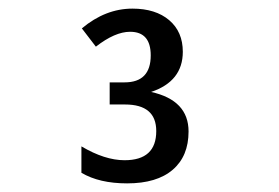

<svg xmlns="http://www.w3.org/2000/svg" viewBox="-20 -741 640 441"><path d="M327.1 -529.8Q413.1 -510.7 413.1 -439Q413.1 -382.3 376.7 -351.1Q340.3 -319.8 272 -319.8Q208 -319.8 167 -344.2V-404.8Q220.7 -373 266.1 -373Q338.9 -373 338.9 -439.9Q338.9 -501 267.1 -501H231.9V-551.8H266.1Q326.2 -551.8 326.2 -613.8Q326.2 -668 278.8 -668Q244.1 -668 200.2 -633.8L168 -675.8Q222.2 -721.2 284.2 -721.2Q337.4 -721.2 368.7 -694.6Q399.9 -668 399.9 -622.1Q399.9 -554.2 327.1 -529.8Z"/></svg>

Font: Noto Mono
Style: Regular
Weight: 400
Designer: Monotype Design Team
Foundry: Monotype Imaging Inc.
Version: Version 1.00